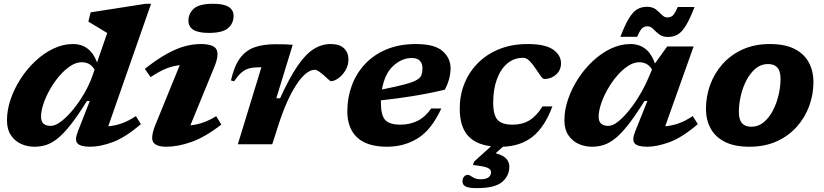

<svg xmlns="http://www.w3.org/2000/svg" viewBox="-20 -765 4370 1018"><path d="M727 -107Q644.5 -36 577.8 -11.5Q511 13 459 13Q408 13 391.2 -4.2Q374.5 -21.5 392.5 -67L456 -229.5H441Q392.5 -151.5 354.5 -103.5Q316.5 -55.5 284.8 -30.2Q253 -5 223.5 4Q194 13 162.5 13Q124.5 13 91.2 -2.2Q58 -17.5 37.5 -48.5Q17 -79.5 17 -127Q17 -181.5 36.2 -238.2Q55.5 -295 89.5 -347.5Q123.5 -400 168 -441.5Q212.5 -483 263.2 -507.2Q314 -531.5 366.5 -531.5Q458.5 -531.5 494.5 -434L548.5 -590Q539.5 -595.5 521.2 -606.5Q503 -617.5 483 -629.8Q463 -642 448.5 -650.5L460.5 -699.5L752.5 -745H781L554 -95.5Q590.5 -98.5 625.5 -110.8Q660.5 -123 700.5 -149.5ZM197.5 -146Q197.5 -97.5 249 -97.5Q273.5 -97.5 305 -121.8Q336.5 -146 369 -185.8Q401.5 -225.5 429 -273.8Q456.5 -322 472.5 -370L481.5 -396Q467 -419 450 -427Q433 -435 413 -435Q383.5 -435 353.2 -415Q323 -395 295 -362.5Q267 -330 245 -291.2Q223 -252.5 210.2 -214.2Q197.5 -176 197.5 -146Z M979 -655Q979 -694 1008 -719.5Q1037 -745 1110 -745Q1166 -745 1192.2 -728.5Q1218.5 -712 1218.5 -681Q1218.5 -641.5 1189.5 -616Q1160.5 -590.5 1087.5 -590.5Q1031.5 -590.5 1005.2 -607Q979 -623.5 979 -655ZM805.5 -107 933 -419.5Q896 -415.5 860 -401Q824 -386.5 778.5 -356L748 -400Q815.5 -453 868.2 -481.5Q921 -510 963.8 -520.8Q1006.5 -531.5 1043.5 -531.5Q1113 -531.5 1127.8 -502.8Q1142.5 -474 1117 -411.5L989.5 -100.5Q1058.5 -107 1126.5 -149L1153.5 -104.5Q1067 -37.5 994.8 -12.2Q922.5 13 861.5 13Q807 13 792 -12.2Q777 -37.5 805.5 -107Z M1366 -408.5H1359.5Q1326.5 -408.5 1303.5 -403Q1280.5 -397.5 1261.5 -381.5Q1242.5 -365.5 1221.5 -334L1204.5 -338.5Q1221.5 -414 1252 -455.8Q1282.5 -497.5 1329 -514Q1375.5 -530.5 1440 -530.5Q1471.5 -530.5 1490 -530Q1508.5 -529.5 1532 -527.5L1445 -244H1465Q1513.5 -350.5 1556.5 -413.8Q1599.5 -477 1642.2 -504.2Q1685 -531.5 1733.5 -531.5Q1781 -531.5 1804.2 -508.5Q1827.5 -485.5 1827.5 -450Q1827.5 -418.5 1811.8 -392.2Q1796 -366 1774.2 -350.2Q1752.5 -334.5 1734 -334.5Q1731.5 -334.5 1720 -345Q1708.5 -355.5 1696 -366.5Q1683.5 -377.5 1670.8 -386.2Q1658 -395 1650 -395Q1603.5 -395 1551.8 -316.5Q1500 -238 1456.5 -103L1423.5 0H1241Z M2320 -190Q2267.5 -76.5 2195.2 -31.8Q2123 13 2032.5 13Q1926 13 1873.8 -36Q1821.5 -85 1821.5 -175Q1821.5 -247 1845.2 -311.2Q1869 -375.5 1915.2 -425.2Q1961.5 -475 2029.5 -503.2Q2097.5 -531.5 2185.5 -531.5Q2284.5 -531.5 2326.8 -494Q2369 -456.5 2369 -403Q2369 -377 2361.8 -348.5Q2354.5 -320 2338.5 -289.5Q2255.5 -269.5 2168.2 -255.5Q2081 -241.5 1999.5 -233Q1999.5 -227.5 1999.5 -221.5Q1999.5 -154.5 2022 -129.2Q2044.5 -104 2103.5 -104Q2152 -104 2192.5 -123.5Q2233 -143 2266.5 -190ZM2163 -457.5Q2111 -457.5 2065.5 -416.2Q2020 -375 2005 -290.5Q2083 -306 2126.8 -317.8Q2170.5 -329.5 2190.2 -341.5Q2210 -353.5 2215 -368.2Q2220 -383 2220 -404Q2220 -428.5 2206 -443Q2192 -457.5 2163 -457.5Z M2507.5 232.5Q2465.5 232.5 2448.8 223.8Q2432 215 2432 196Q2432 181.5 2440.2 171.8Q2448.5 162 2461 162Q2468.5 162 2485.5 173.8Q2502.5 185.5 2528 185.5Q2583.5 185.5 2583.5 146.5Q2583.5 133 2564.5 124.5Q2545.5 116 2488 110L2493.5 92L2583.5 10.5Q2499 0 2458.2 -48.8Q2417.5 -97.5 2417.5 -189Q2417.5 -260 2442.5 -322Q2467.5 -384 2514.5 -431.2Q2561.5 -478.5 2628 -505Q2694.5 -531.5 2777.5 -531.5Q2871 -531.5 2912.8 -502Q2954.5 -472.5 2954.5 -429.5Q2954.5 -392.5 2927.8 -369.2Q2901 -346 2866.5 -346Q2858 -346 2845.8 -363.5Q2833.5 -381 2818 -404Q2802.5 -427.5 2786.5 -443Q2770.5 -458.5 2753.5 -458.5Q2705 -458.5 2669.5 -428.2Q2634 -398 2614.5 -344.5Q2595 -291 2595 -221.5Q2595 -154.5 2618.5 -129.2Q2642 -104 2698.5 -104Q2749 -104 2786.8 -126.8Q2824.5 -149.5 2856.5 -201H2909Q2867.5 -90.5 2803.8 -40.2Q2740 10 2646.5 13L2608 47.5Q2649 58.5 2664.8 76.8Q2680.5 95 2680.5 118.5Q2680.5 168 2641.8 200.2Q2603 232.5 2507.5 232.5Z M3348 -68.5 3412.5 -229.5H3397Q3348.5 -151.5 3310.8 -103.5Q3273 -55.5 3241 -30.2Q3209 -5 3179.5 4Q3150 13 3119 13Q3080.5 13 3047.2 -2.2Q3014 -17.5 2993.2 -48.5Q2972.5 -79.5 2972.5 -127Q2972.5 -181.5 2991.8 -238.2Q3011 -295 3045 -347.5Q3079 -400 3123.5 -441.5Q3168 -483 3218.8 -507.2Q3269.5 -531.5 3322 -531.5Q3417 -531.5 3452.5 -428.5L3517.5 -518.5H3657.5L3507 -95.5Q3543.5 -98.5 3578.2 -110.8Q3613 -123 3653 -149.5L3680 -107Q3597 -36 3530.2 -11.5Q3463.5 13 3411.5 13Q3360.5 13 3345 -5Q3329.5 -23 3348 -68.5ZM3154 -146Q3154 -97.5 3205.5 -97.5Q3229 -97.5 3258.5 -121.2Q3288 -145 3318.5 -183.5Q3349 -222 3375.5 -267.5Q3402 -313 3420 -356.5L3437 -396.5Q3422.5 -419 3405.8 -427Q3389 -435 3369 -435Q3340 -435 3309.5 -415Q3279 -395 3251.2 -362.5Q3223.5 -330 3201.5 -291.2Q3179.5 -252.5 3166.8 -214.2Q3154 -176 3154 -146ZM3662.5 -728Q3638 -664.5 3617 -630Q3596 -595.5 3573.5 -582.2Q3551 -569 3522 -569Q3492.5 -569 3474.5 -583.2Q3456.5 -597.5 3443 -611.5Q3429.5 -625.5 3413 -625.5Q3396.5 -625.5 3385 -615.5Q3373.5 -605.5 3358.5 -570H3269.5Q3293.5 -633.5 3314.8 -668Q3336 -702.5 3358.5 -715.8Q3381 -729 3410.5 -729Q3440 -729 3457.8 -714.8Q3475.5 -700.5 3489 -686.5Q3502.5 -672.5 3519 -672.5Q3535.5 -672.5 3546.8 -682.5Q3558 -692.5 3573.5 -728Z M4062 -531.5Q4143 -531.5 4194 -505Q4245 -478.5 4269 -432.8Q4293 -387 4293 -331Q4293 -264.5 4270.5 -203Q4248 -141.5 4204.5 -92.8Q4161 -44 4098 -15.5Q4035 13 3954 13Q3873 13 3822 -13.5Q3771 -40 3747 -85.5Q3723 -131 3723 -187.5Q3723 -254 3745.5 -315.5Q3768 -377 3811.5 -425.8Q3855 -474.5 3918 -503Q3981 -531.5 4062 -531.5ZM3964 -93Q4000.5 -93 4029.2 -116.8Q4058 -140.5 4077.8 -178.5Q4097.5 -216.5 4108 -261Q4118.5 -305.5 4118.5 -347Q4118.5 -388 4101.8 -406.8Q4085 -425.5 4052 -425.5Q4015 -425.5 3986.5 -401.8Q3958 -378 3938 -339.8Q3918 -301.5 3907.8 -257.2Q3897.5 -213 3897.5 -171.5Q3897.5 -130.5 3914.2 -111.8Q3931 -93 3964 -93Z"/></svg>

Font: Newsreader Caption
Style: Bold Italic
Weight: 700
Italic angle: -17°
Designer: Hugues Gentile
Foundry: Production Type
Version: Version 1.001